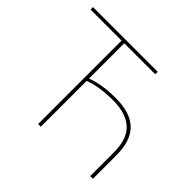

<svg xmlns="http://www.w3.org/2000/svg" viewBox="-161 -901 1103 1103"><g transform="rotate(45 391.0 -349.0)"><path d="M269 0V-678H17V-698H543V-678H291V-393H296Q329 -406 375 -413.5Q421 -421 479 -421Q599 -421 656.5 -364.5Q714 -308 714 -191V0H692V-191Q692 -302 637 -351.5Q582 -401 477 -401Q419 -401 372.5 -393.5Q326 -386 291 -372V0Z"/></g></svg>

Font: IBM Plex Sans Thin
Style: Regular
Weight: 250
Designer: Mike Abbink, Paul van der Laan, Pieter van Rosmalen
Foundry: Bold Monday
Version: Version 3.201